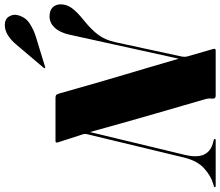

<svg xmlns="http://www.w3.org/2000/svg" viewBox="-136 -880 962 839"><g transform="rotate(-90 345.5 -461.0)"><path d="M88 -136Q75 -81 89 -51.2Q103 -21.5 139.5 -12L151 -9Q157.5 -7.5 157.5 -4Q157.5 0 150.5 0H-47.5Q-53.5 0 -53.5 -3.5Q-53.5 -6.5 -47.5 -8.5L-38.5 -11Q-4.5 -20.5 28.8 -50.5Q62 -80.5 76 -138L178.5 -563.5Q180.5 -572 177.5 -580.8Q174.5 -589.5 172 -597.5L142.5 -689Q138.5 -700 148.5 -700H337.5Q343.5 -700 348 -697.8Q352.5 -695.5 356 -683.5Q381.5 -592.5 401 -525.2Q420.5 -458 437.2 -401.8Q454 -345.5 470.8 -288.5Q487.5 -231.5 508 -161.5L613 -639Q622.5 -681.5 643.8 -703.8Q665 -726 692.5 -726Q719 -726 732.2 -712.5Q745.5 -699 745.5 -677.5Q745.5 -651.5 729.5 -629Q713.5 -606.5 675 -575.5Q635 -543.5 612.5 -513.2Q590 -483 580.5 -440L518.5 -153.5Q514.5 -134.5 518 -123.5L550.5 -11Q553.5 0 544.5 0H345.5Q332 0 333.5 -16Q334.5 -26 334 -31.2Q333.5 -36.5 332.5 -41Q321 -81.5 303.8 -140.2Q286.5 -199 266.8 -267.8Q247 -336.5 226.5 -409Q206 -481.5 187.5 -549.5ZM568.5 -870Q611.5 -921.5 655 -921.5Q681.5 -921.5 692.5 -902.8Q703.5 -884 698.5 -865.5Q689.5 -830.5 661.8 -812.8Q634 -795 604.5 -786L472.5 -745.5Q467.5 -744 466.5 -746.5Q465.5 -749 469 -752.5Z"/></g></svg>

Font: Fraunces 144pt Black
Style: Italic
Weight: 900
Italic angle: -16°
Version: Version 1.000;[0bf87f6ff]